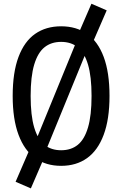

<svg xmlns="http://www.w3.org/2000/svg" viewBox="-20 -884 660 1037"><path d="M310.2 11.7Q228.7 11.7 170.2 -29.8Q111.8 -71.2 80.2 -155.7Q48.5 -240.2 48.5 -365.7Q48.5 -492.8 80.1 -576.8Q111.7 -660.8 170.2 -701.4Q228.7 -742 310.2 -742Q391.7 -742 450.1 -701.4Q508.5 -660.8 540 -576.8Q571.5 -492.8 571.5 -365.7Q571.5 -240.2 539.9 -155.7Q508.3 -71.2 450 -29.8Q391.7 11.7 310.2 11.7ZM310.2 -657.8Q256.8 -657.8 220.5 -628.8Q184.2 -599.8 164.8 -535.3Q145.5 -470.8 145.5 -365.7Q145.5 -260.2 164.8 -195.3Q184.2 -130.5 220.5 -101.5Q256.8 -72.5 310.2 -72.5Q363.7 -72.5 399.8 -101.5Q436 -130.5 455.2 -195.2Q474.5 -260 474.5 -365.7Q474.5 -471 455.2 -535.5Q436 -600 399.8 -628.9Q363.7 -657.8 310.2 -657.8ZM473.8 -863.8 556.3 -828 465.5 -618.7 390.2 -670.8ZM403 -684.7 464.2 -648.3 217.7 -46.2 159.2 -89.3ZM146.7 133.5 64.2 97.8 158 -119 230.3 -60Z"/></svg>

Font: Monaspace Neon Var ExtraLight
Style: Regular
Weight: 200
Designer: Riley Cran and the Lettermatic Team
Version: Version 1.200 (Monaspace Neon Var)